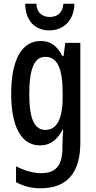

<svg xmlns="http://www.w3.org/2000/svg" viewBox="-20 -770 513 1030"><path d="M379 -750H320C317 -701 287 -679 247 -679C206 -679 177 -702 175 -750H115C117 -656 169 -607 245 -607C322 -607 378 -662 379 -750ZM198 -550C98 -550 40 -452 40 -267C40 -89 95 10 194 10C246 10 284 -15 316 -74H319C317 -45 315 -16 315 8V21C315 123 276 159 200 159C161 159 115 147 66 122V207C108 230 149 240 198 240C345 240 411 151 411 -5V-540H330L321 -469H315C284 -528 248 -550 198 -550ZM222 -465C286 -465 316 -408 316 -272V-247C316 -129 283 -73 224 -73C164 -73 137 -133 137 -266C137 -398 163 -465 222 -465Z"/></svg>

Font: Noto Sans Malayalam ExtraCondensed Medium
Style: Regular
Weight: 500
Width: 2
Designer: Jelle Bosma - Monotype Design Team
Foundry: Monotype Imaging Inc.
Version: Version 2.104